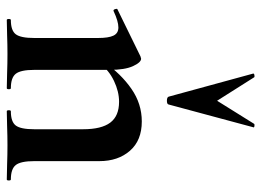

<svg xmlns="http://www.w3.org/2000/svg" viewBox="-122 -648 770 566"><g transform="rotate(90 263.0 -365.0)"><path d="M308 0Q305 0 305 -6Q305 -12 308 -12Q339 -12 350 -26.5Q361 -41 361 -81V-225Q361 -279 341.5 -305Q322 -331 280 -331Q250 -331 218.5 -316Q187 -301 168 -275L163 -287Q198 -337 242 -367.5Q286 -398 338 -398Q394 -398 424.5 -363Q455 -328 455 -273V-81Q455 -41 466.5 -26.5Q478 -12 509 -12Q512 -12 512 -6Q512 0 509 0Q489 0 463 -1Q437 -2 408 -2Q380 -2 354 -1Q328 0 308 0ZM39 0Q36 0 36 -6Q36 -12 39 -12Q70 -12 81 -26.5Q92 -41 92 -81V-269Q92 -300 85 -314.5Q78 -329 61 -329Q52 -329 40 -325.5Q28 -322 13 -315Q9 -313 7 -319Q5 -325 7 -326L146 -394Q152 -396 153 -396Q164 -396 175 -372Q186 -348 186 -303V-81Q186 -41 197.5 -26.5Q209 -12 240 -12Q243 -12 243 -6Q243 0 240 0Q220 0 194 -1Q168 -2 139 -2Q111 -2 85 -1Q59 0 39 0ZM197 -726Q196 -729 201.5 -730Q207 -731 208 -729L277 -620L345 -729Q347 -731 352 -730Q357 -729 355 -726L288 -477Q287 -472 277 -472Q267 -472 265 -477Z"/></g></svg>

Font: Cormorant Garamond Light
Style: Bold
Weight: 700
Version: Version 4.001